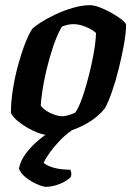

<svg xmlns="http://www.w3.org/2000/svg" viewBox="-20 -520 523 740"><path d="M161 0Q149 0 129.5 -7Q110 -14 88.5 -26Q67 -38 49 -53Q31 -68 22 -84Q22 -128 30 -177.5Q38 -227 51 -273.5Q64 -320 78 -355.5Q92 -391 104 -408Q114 -419 138.5 -434.5Q163 -450 195 -465Q227 -480 262 -490Q297 -500 327 -500Q342 -500 363.5 -492Q385 -484 407.5 -471.5Q430 -459 446.5 -446.5Q463 -434 466 -425Q466 -395 458 -350Q450 -305 438 -256.5Q426 -208 411.5 -166.5Q397 -125 384 -102Q357 -69 318.5 -46.5Q280 -24 238.5 -12Q197 0 161 0ZM222 -72Q228 -72 236 -74Q244 -76 253 -79Q262 -82 269 -85Q280 -99 291.5 -128.5Q303 -158 313.5 -195.5Q324 -233 332.5 -271.5Q341 -310 345.5 -342Q350 -374 350 -393Q339 -403 324 -410.5Q309 -418 293.5 -422.5Q278 -427 264 -427Q252 -427 241 -424.5Q230 -422 218 -417Q199 -383 184.5 -339.5Q170 -296 159.5 -252Q149 -208 143.5 -171Q138 -134 137 -113Q144 -103 158 -93.5Q172 -84 189.5 -78Q207 -72 222 -72ZM157 200Q146 200 123 190Q100 180 79.5 164Q59 148 53 129Q59 100 78 74Q97 48 122.5 25.5Q148 3 176 -14L256 -17Q230 1 208 24.5Q186 48 170.5 70Q155 92 148 108Q163 120 189 127Q215 134 251 134Q253 138 254.5 145Q256 152 253 162Q238 178 210 189Q182 200 157 200Z"/></svg>

Font: Texturina Medium 12pt
Style: Bold Italic
Weight: 700
Italic angle: -11°
Version: Version 1.002